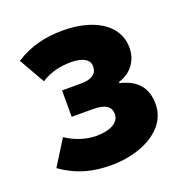

<svg xmlns="http://www.w3.org/2000/svg" viewBox="-111 -684 770 800"><g transform="rotate(-20 274.0 -284.5)"><path d="M252 14C380 14 510 -47 510 -163C510 -239 469 -279 398 -296V-301C462 -320 488 -373 488 -419C488 -533 374 -583 250 -583C174 -583 103 -566 40 -525L105 -411C149 -438 190 -447 238 -447C291 -447 319 -429 319 -399C319 -366 294 -349 246 -349H163V-232H255C310 -232 336 -217 336 -181C336 -143 293 -122 234 -122C196 -122 145 -134 100 -165L30 -53C105 0 175 14 252 14Z"/></g></svg>

Font: Noto Sans JP Black
Style: Regular
Weight: 900
Designer: Ryoko NISHIZUKA  (kana, bopomofo & ideographs); Paul D. Hunt (Latin, Greek & Cyrillic); Sandoll Communications , Soo-you
Foundry: Adobe
Version: Version 2.002;hotconv 1.0.116;makeotfexe 2.5.65601